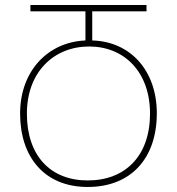

<svg xmlns="http://www.w3.org/2000/svg" viewBox="-20 -734 704 764"><path d="M329 10C502 10 604 -105 604 -283C604 -453 499 -569 347 -573V-689H563V-714H101V-689H320V-573C172 -567 60 -453 60 -282C60 -110 156 10 329 10ZM329 -16C182 -16 87 -113 87 -282C87 -447 194 -549 335 -549C475 -549 577 -447 577 -282C577 -114 479 -16 329 -16Z"/></svg>

Font: Noto Sans Georgian SemiCondensed Thin
Style: Regular
Weight: 100
Width: 4
Designer: Monotype Design Team, Akaki Razmadze
Foundry: Google LLC
Version: Version 2.005